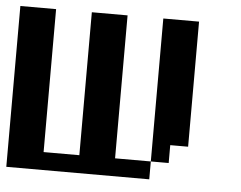

<svg xmlns="http://www.w3.org/2000/svg" viewBox="-45 -615 839 669"><g transform="rotate(5 375.0 -281.0)"><path d="M375 -62.5V-562.5H250V-62.5H125V-562.5H0V0H500V-62.5ZM562.5 -62.5V-125H625V-562.5H500V-62.5Z"/></g></svg>

Font: Chicago Kare
Style: Regular
Weight: 400
Designer: Duane King
Version: Version 1.001;hotconv 1.0.109;makeotfexe 2.5.65596